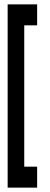

<svg xmlns="http://www.w3.org/2000/svg" viewBox="-20 -755 228 879"><path d="M150 -735H15V104H150V8H91V-639H150Z"/></svg>

Font: League Gothic Condensed
Style: Regular
Weight: 400
Width: 3
Designer: Tyler Finck
Foundry: The League of Moveable Type
Version: Version 1.001;PS 001.001;hotconv 1.0.56;makeotf.lib2.0.21325